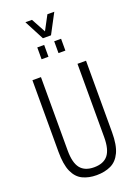

<svg xmlns="http://www.w3.org/2000/svg" viewBox="-192 -1118 859 1205"><g transform="rotate(-20 238.0 -515.5)"><path d="M235 12Q182 12 142 -7.5Q102 -27 80.5 -75Q59 -123 59 -208V-686H116V-196Q116 -114 145.5 -77Q175 -40 237 -40Q300 -40 330 -77Q360 -114 360 -196V-686H417V-208Q417 -123 394.5 -75Q372 -27 331 -7.5Q290 12 235 12ZM158 -790V-869H204V-790ZM271 -790V-869H317V-790ZM142 -1043H186L251 -923H225L289 -1043H335L265 -911H211Z"/></g></svg>

Font: Archivo ExtraCondensed ExtraLight
Style: Regular
Weight: 250
Width: 2
Designer: Hector Gatti
Foundry: Omnibus-Type
Version: Version 2.001